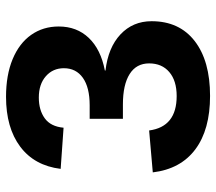

<svg xmlns="http://www.w3.org/2000/svg" viewBox="-60 -649 720 640"><g transform="rotate(-90 300.0 -329.0)"><path d="M549.3 -183.6Q549.3 -91.3 483.2 -40Q417 11.2 300.3 11.2Q188 11.2 122.3 -37.8Q56.6 -86.9 45.4 -179.7L185.1 -191.9Q197.3 -100.1 299.8 -100.1Q351.1 -100.1 379.9 -124.8Q408.7 -149.4 408.7 -191.9Q408.7 -234.4 373.3 -256.8Q337.9 -279.3 272 -279.3H224.1V-390.1H269Q328.6 -390.1 360.6 -412.8Q392.6 -435.5 392.6 -476.1Q392.6 -512.7 366 -536.1Q339.4 -559.6 294.9 -559.6Q252.9 -559.6 225.6 -539.8Q198.2 -520 194.3 -477.1L57.1 -486.8Q67.9 -574.2 131.1 -621.6Q194.3 -668.9 297.4 -668.9Q369.6 -668.9 422.6 -647Q475.6 -625 503.7 -585.2Q531.7 -545.4 531.7 -493.2Q531.7 -433.1 493.7 -393.1Q455.6 -353 384.8 -339.4V-337.4Q461.4 -328.6 505.4 -287.4Q549.3 -246.1 549.3 -183.6Z"/></g></svg>

Font: Cousine
Style: Bold
Weight: 700
Monospace: yes
Designer: Steve Matteson
Foundry: Ascender Corporation
Version: Version 1.20